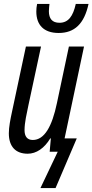

<svg xmlns="http://www.w3.org/2000/svg" viewBox="-20 -773 471 978"><path d="M279 -605C359 -605 409 -651 431 -753H366C352 -690 328 -657 283 -657C246 -657 229 -678 229 -716C229 -729 231 -742 232 -753H169C166 -740 165 -725 165 -714C165 -647 202 -605 279 -605ZM186 185H263L371 -68H309L408 -536H331L270 -248C245 -128 206 -60 147 -60C118 -60 105 -79 105 -110C105 -149 116 -194 125 -238L189 -536H112L41 -203C33 -166 25 -126 25 -94C25 -27 59 10 121 10C165 10 206 -18 236 -68H239L233 0H274Z"/></svg>

Font: Noto Sans ExtraCondensed
Style: Italic
Weight: 400
Width: 2
Italic angle: -12°
Designer: Monotype Design Team
Foundry: Monotype Imaging Inc.
Version: Version 2.013